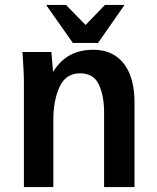

<svg xmlns="http://www.w3.org/2000/svg" viewBox="-20 -763 640 783"><path d="M77.5 -422Q77.5 -450 76 -479.2Q74.5 -508.5 72.5 -536L71.5 -551H189.5L196.5 -470Q224.5 -515.5 265 -537.8Q305.5 -560 360.5 -560Q414 -560 451.8 -534.5Q489.5 -509 509 -461Q528.5 -413 528.5 -346V0H404.5V-306Q404.5 -372 383.2 -418Q362 -464 306.5 -464Q248 -464 222.8 -408.5Q197.5 -353 197.5 -274V0H77.5ZM380 -588H277L168 -743H249L329 -661L408 -743H488Z"/></svg>

Font: JuliaMono Latin
Style: Bold
Weight: 700
Monospace: yes
Designer: cormullion
Foundry: corm
Version: Version 0.038; ttfautohint (v1.8)